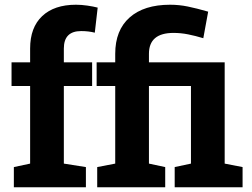

<svg xmlns="http://www.w3.org/2000/svg" viewBox="-20 -792 1065 812"><path d="M38.6 0V-85.4L107.4 -100.1V-428.2H28.8V-528.3H107.4V-586.9Q107.4 -675.8 158.4 -723.9Q209.5 -772 301.3 -772Q324.2 -772 349.6 -768.3Q375 -764.6 393.1 -759.8L380.9 -653.8Q354.5 -660.6 323.2 -660.6Q250 -660.6 250 -586.9V-528.3H369.6V-428.2H250V-100.1L343.3 -85.4V0ZM391.1 0V-85.4L467.3 -100.1V-428.2H388.7V-528.3H467.3V-564.5Q467.3 -664.1 528.1 -718Q588.9 -772 699.2 -772Q737.3 -772 774.4 -764.4Q811.5 -756.8 860.4 -742.7L839.8 -630.4Q806.2 -640.6 775.4 -646.7Q744.6 -652.8 713.9 -652.8Q609.9 -652.8 609.9 -564.5V-528.3H930.2V-100.1L1005.9 -85.4V0H718.8V-85.4L787.6 -100.1V-428.2H609.9V-100.1L678.7 -85.4V0Z"/></svg>

Font: Roboto Slab
Style: Bold
Weight: 700
Designer: Google
Version: Version 2.000; ttfautohint (v1.8.1.43-b0c9)